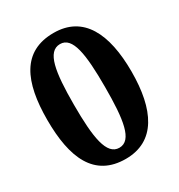

<svg xmlns="http://www.w3.org/2000/svg" viewBox="-173 -842 906 970"><g transform="rotate(-30 279.5 -357.0)"><path d="M280 10C454 10 525 -137 525 -358C525 -580 454 -724 281 -724C97 -724 34 -580 34 -359C34 -137 97 10 280 10ZM280 -55C206 -55 189 -167 189 -358C189 -549 206 -659 281 -659C354 -659 370 -549 370 -358C370 -167 354 -55 280 -55Z"/></g></svg>

Font: Noto Serif NP Hmong
Style: Bold
Weight: 700
Designer: Dalton Maag Ltd
Foundry: Dalton Maag Ltd
Version: Version 1.001